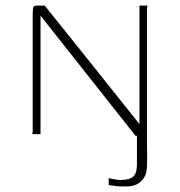

<svg xmlns="http://www.w3.org/2000/svg" viewBox="-20 -480 643 687"><path d="M95 0Q97 -2 97 -9.5Q97 -17 97 -25Q97 -125 97 -225.5Q97 -326 97 -426Q97 -450 99.5 -455Q102 -460 116 -460Q123 -460 129 -460Q135 -460 140 -460Q225 -354 309.5 -248.5Q394 -143 479 -36Q479 -143 479 -248.5Q479 -354 479 -460Q486 -460 493.5 -460Q501 -460 508 -460Q507 -459 506.5 -454.5Q506 -450 506 -445Q506 -440 506 -434Q506 -317 506 -199.5Q506 -82 506 34Q506 55 506.5 85Q507 115 504 133Q502 146 493.5 158.5Q485 171 470.5 179Q456 187 433 187Q426 187 415 187Q404 187 392 185.5Q380 184 369 182Q369 175 369 169Q369 163 369 157Q374 159 388.5 161.5Q403 164 411 164Q443 164 456.5 152Q470 140 470 109Q470 83 470 57Q470 31 470 6Q470 6 468 6Q466 6 465 6L125 -424Q125 -318 125 -212Q125 -106 125 0Q118 0 110 0Q102 0 95 0Z"/></svg>

Font: Genos Thin ExtraLight
Style: Regular
Weight: 250
Version: Version 1.010